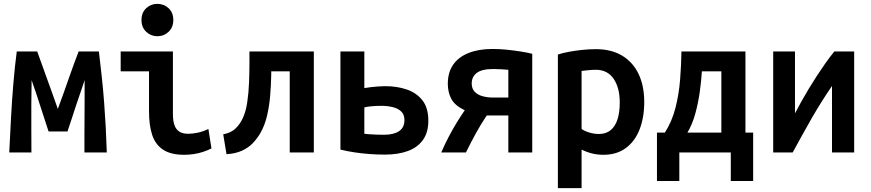

<svg xmlns="http://www.w3.org/2000/svg" viewBox="-20 -791 4520 996"><path d="M28 0Q32 -85 37 -178Q42 -271 49.5 -360Q57 -449 67 -524H173Q182 -499 194 -466Q206 -433 220 -393.5Q234 -354 249.5 -312Q265 -270 280 -226Q296 -268 311 -311Q326 -354 340 -393.5Q354 -433 366 -466Q378 -499 388 -524H493Q501 -458 508 -392.5Q515 -327 520 -262Q525 -197 528.5 -131.5Q532 -66 534 0H418Q418 -46 418 -93Q418 -140 418.5 -187Q419 -234 419 -281.5Q419 -329 419 -375Q408 -342 397 -310Q386 -278 375 -245.5Q364 -213 353.5 -179.5Q343 -146 330 -109H232Q220 -146 209 -179.5Q198 -213 187.5 -245.5Q177 -278 166.5 -310Q156 -342 144 -375Q143 -312 142.5 -248.5Q142 -185 142.5 -123Q143 -61 143 0Z M936 12Q866 12 826 -14.5Q786 -41 769.5 -91Q753 -141 753 -213V-421H606V-524H877V-200Q877 -163 885.5 -140.5Q894 -118 911.5 -107.5Q929 -97 956 -97Q978 -97 1005 -102.5Q1032 -108 1061 -122L1077 -21Q1055 -10 1031.5 -2.5Q1008 5 983.5 8.5Q959 12 936 12ZM796 -603Q763 -603 738.5 -626Q714 -649 714 -687Q714 -726 738.5 -748.5Q763 -771 796 -771Q830 -771 854.5 -748.5Q879 -726 879 -687Q879 -649 854.5 -626Q830 -603 796 -603Z M1155 9 1138 -94Q1180 -103 1202 -124.5Q1224 -146 1238 -175Q1255 -210 1262.5 -260Q1270 -310 1272 -364.5Q1274 -419 1274 -466V-524H1608V0H1483V-421H1387V-403Q1386 -349 1381.5 -295Q1377 -241 1365.5 -191.5Q1354 -142 1332 -103Q1315 -73 1291.5 -48.5Q1268 -24 1234.5 -9Q1201 6 1155 9Z M1977 11Q1935 11 1896 8Q1857 5 1820 -0.5Q1783 -6 1746 -15V-524H1870V-334Q1886 -337 1904 -339Q1922 -341 1941.5 -342.5Q1961 -344 1979 -344Q2039 -344 2089.5 -327Q2140 -310 2171 -271Q2202 -232 2202 -165Q2202 -104 2174 -65Q2146 -26 2095.5 -7.5Q2045 11 1977 11ZM1973 -92Q2022 -92 2050 -110.5Q2078 -129 2078 -168Q2078 -197 2061 -213Q2044 -229 2016.5 -235.5Q1989 -242 1958 -242Q1934 -242 1910 -240Q1886 -238 1870 -234V-97Q1879 -96 1897 -94.5Q1915 -93 1936 -92.5Q1957 -92 1973 -92Z M2269 0Q2287 -42 2308 -82Q2329 -122 2350.5 -157Q2372 -192 2391 -219Q2340 -243 2321.5 -277.5Q2303 -312 2303 -356Q2303 -415 2330.5 -455Q2358 -495 2410.5 -516Q2463 -537 2535 -537Q2573 -537 2611 -533Q2649 -529 2683 -523.5Q2717 -518 2741 -512V0H2617V-192H2538Q2530 -192 2521.5 -192Q2513 -192 2505 -192Q2474 -146 2447.5 -97.5Q2421 -49 2397 0ZM2536 -285H2617V-429Q2606 -430 2583 -431.5Q2560 -433 2539 -433Q2480 -433 2453.5 -413Q2427 -393 2427 -358Q2427 -331 2442.5 -315Q2458 -299 2483 -292Q2508 -285 2536 -285Z M2874 185V-508Q2897 -516 2929.5 -522Q2962 -528 2998.5 -532Q3035 -536 3071 -536Q3151 -536 3207 -502.5Q3263 -469 3292.5 -407.5Q3322 -346 3322 -262Q3322 -182 3298 -120Q3274 -58 3226.5 -23Q3179 12 3110 12Q3079 12 3051 5Q3023 -2 2997 -15V185ZM3087 -96Q3124 -96 3148 -116Q3172 -136 3183.5 -172.5Q3195 -209 3195 -259Q3195 -336 3163 -382.5Q3131 -429 3071 -429Q3048 -429 3028.5 -426.5Q3009 -424 2997 -423V-122Q3012 -111 3037 -103.5Q3062 -96 3087 -96Z M3388 148V-103H3429Q3466 -161 3484 -231.5Q3502 -302 3508 -377.5Q3514 -453 3515 -524H3847V-103H3887V148H3771V0H3504V148ZM3546 -103H3722V-421H3621Q3618 -371 3610 -314Q3602 -257 3587 -202Q3572 -147 3546 -103Z M3991 0V-524H4104V-203Q4120 -234 4138 -266Q4156 -298 4175.5 -330.5Q4195 -363 4216.5 -396Q4238 -429 4260.5 -461Q4283 -493 4308 -524H4411V0H4296V-345Q4269 -306 4243 -264.5Q4217 -223 4192 -180Q4167 -137 4142.5 -92Q4118 -47 4092 0Z"/></svg>

Font: Ubuntu Sans Mono SemiBold
Style: Regular
Weight: 600
Monospace: yes
Designer: Dalton Maag Ltd
Foundry: Dalton Maag Ltd
Version: Version 1.006